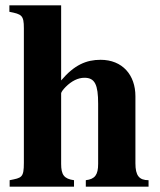

<svg xmlns="http://www.w3.org/2000/svg" viewBox="-20 -696 596 716"><path d="M534 0V-24C499 -24 485 -41 485 -87V-337C485 -416 437 -473 355 -473C302 -473 257 -454 208 -396V-676H15V-652C61 -643 69 -639 69 -591V-89C69 -33 61 -33 16 -24V0H256V-24C219 -29 208 -44 208 -85V-348C208 -352 215 -362 225 -372C247 -394 271 -406 295 -406C334 -406 346 -380 346 -309V-85C346 -44 334 -28 300 -24V0Z"/></svg>

Font: XITS Math
Style: Bold
Weight: 700
Designer: MicroPress Inc., with final additions and corrections provided by Coen Hoffman, Elsevier (retired)
Version: Version 1.302